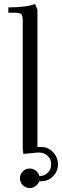

<svg xmlns="http://www.w3.org/2000/svg" viewBox="-20 -766 311 964"><path d="M22 -702.1V-729Q113.8 -729 155.8 -746.1L168 -717.8V-27.8H188Q222.2 -27.8 246.6 -1.7Q271 24.4 271 59.1Q271 93.8 246.6 118.9Q222.2 144 188 144H176.8Q171.4 159.2 158.2 168.7Q145 178.2 128.9 178.2Q108.9 178.2 94.5 163.6Q80.1 148.9 80.1 128.9Q80.1 108.9 94.5 94.5Q108.9 80.1 128.9 80.1Q146 80.1 159.9 90.8Q173.8 101.6 178.2 118.2Q202.1 118.2 219.5 101.8Q236.8 85.4 236.8 59.1Q236.8 32.7 219.2 16.4Q201.7 0 176.8 0H168L97.2 6.8L94.2 -18.1V-662.1Q94.2 -687 87.2 -694.6Q80.1 -702.1 55.2 -702.1Z"/></svg>

Font: Dihjauti S
Style: Regular
Weight: 400
Designer: T. Christopher White
Version: Version 3.0.0